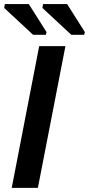

<svg xmlns="http://www.w3.org/2000/svg" viewBox="-32 -912 432 932"><path d="M285.6 -688 151.9 0H24.9L158.2 -688ZM193.8 -756.3 190.9 -743.2H128.4L-11.7 -873.5L-8.3 -892.1H107.9ZM379.9 -756.3 376.5 -743.2H314L173.8 -873.5L177.2 -892.1H293.9Z"/></svg>

Font: Arimo SemiBold
Style: Italic
Weight: 600
Italic angle: -12°
Version: Version 1.33